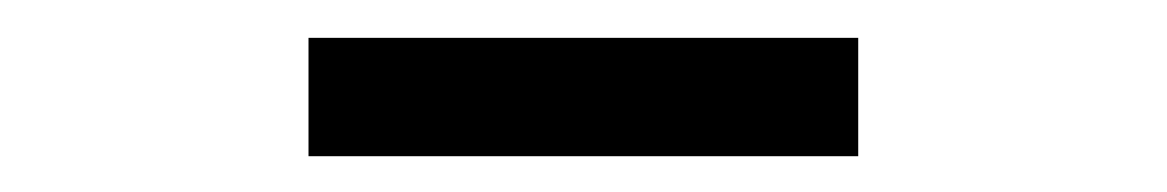

<svg xmlns="http://www.w3.org/2000/svg" viewBox="-20 -617 626 103"><path d="M145.5 -596.7H440.4V-533.2H145.5Z"/></svg>

Font: Crimson Pro ExtraLight SemiBold
Style: Regular
Weight: 600
Version: Version 1.002